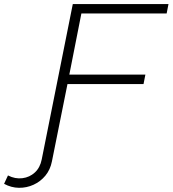

<svg xmlns="http://www.w3.org/2000/svg" viewBox="-141 -720 844 939"><path d="M-121 179 -102 138Q-67 156 -31.5 151.5Q4 147 29.5 123.5Q55 100 63 60L215 -700H683L674 -654H257L198 -355H570L561 -309H189L113 69Q105 110 81 139Q57 168 23 183.5Q-11 199 -48.5 198.5Q-86 198 -121 179Z"/></svg>

Font: Montserrat Light
Style: Italic
Weight: 300
Italic angle: -11.3°
Designer: Julieta Ulanovsky
Foundry: Julieta Ulanovsky
Version: Version 9.000; ttfautohint (v1.8.4.7-5d5b)